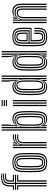

<svg xmlns="http://www.w3.org/2000/svg" viewBox="1258 -2108 858 3413"><g transform="rotate(-90 1686.5 -401.0)"><path d="M20.5 -581V-600H79V-659.8Q79 -740 118.5 -774.8Q158 -809.5 250.8 -809.5Q290 -809.5 307.8 -802.8V-786.5Q285 -791.8 250.8 -791.8Q169.8 -791.8 135.2 -761.4Q100.8 -731 100.8 -659.8V-581ZM122.5 0V-543.2H20.5V-562.2H122.2V-659.8Q122.2 -721.8 151.8 -748Q181.2 -774.2 250.8 -774.2Q272.5 -774.2 284.8 -773.4Q297 -772.5 307.8 -770.5V-754.5Q295.5 -755.2 282.8 -755.9Q270 -756.5 250.8 -756.5Q192.8 -756.5 168.4 -734.5Q144 -712.5 144 -659.8V-562.2H286.8V-543.2H144V0ZM165.2 -581V-659.8Q165.2 -698 182.1 -718.6Q199 -739.2 250.8 -739.2Q266.8 -739.2 278.9 -738.6Q291 -738 307.8 -737.2V-720Q291 -720.5 278.9 -721.1Q266.8 -721.8 250.8 -721.8Q215.5 -721.8 201.2 -707.9Q187 -694 187 -659.8V-600H286.8V-581ZM79.5 0V-505.5H20.5V-524.5H101.2V0ZM165.2 0V-524.5H286.8V-505.5H187.5V0Z M503.2 8.5Q417.8 8.5 378.6 -30Q339.5 -68.5 335.5 -156.5Q332.2 -236.8 332.2 -304.8Q332.2 -372.8 335.5 -444.2Q340 -531.8 378.9 -570.1Q417.8 -608.5 503.2 -608.5Q589.2 -608.5 627.8 -569.8Q666.2 -531 670.2 -443.8Q673.8 -362.5 673.6 -294.4Q673.5 -226.2 670.5 -156.2Q666 -67.5 626.6 -29.5Q587.2 8.5 503.2 8.5ZM503.2 -9.2Q576.8 -9.2 610.8 -43.5Q644.8 -77.8 648.8 -157.2Q652 -226.8 652.1 -293Q652.2 -359.2 648.8 -442.8Q645.2 -520 612 -555.4Q578.8 -590.8 503.2 -590.8Q428.2 -590.8 394.5 -556Q360.8 -521.2 357 -442Q354.2 -378.8 353.9 -310.2Q353.5 -241.8 357.2 -156.5Q360.8 -74.2 396.9 -41.8Q433 -9.2 503.2 -9.2ZM503.2 -26.8Q441.8 -26.8 411.8 -56.6Q381.8 -86.5 378.5 -159.5Q375.8 -229.8 375.6 -301.6Q375.5 -373.5 378.5 -440.2Q382 -511.2 410.8 -542.2Q439.5 -573.2 503.2 -573.2Q563.5 -573.2 593.6 -544Q623.8 -514.8 627 -443Q630.2 -363.8 630.4 -295.8Q630.5 -227.8 627.5 -160.2Q624 -87.8 594.8 -57.2Q565.5 -26.8 503.2 -26.8ZM503.2 -44.2Q554.2 -44.2 578.5 -70.9Q602.8 -97.5 605.8 -160.8Q608.5 -219.5 608.8 -289.8Q609 -360 605.8 -439.8Q603 -503.5 578.2 -529.6Q553.5 -555.8 503.2 -555.8Q452 -555.8 427.6 -529.2Q403.2 -502.8 400 -439.5Q397.5 -381.2 397.1 -311Q396.8 -240.8 400.2 -160.2Q403 -95.8 428.2 -70Q453.5 -44.2 503.2 -44.2ZM503.2 -61.8Q464 -61.8 444.1 -84Q424.2 -106.2 421.8 -161Q418.8 -235 418.8 -302Q418.8 -369 421.8 -438.5Q424.2 -492.2 443.4 -515.2Q462.5 -538.2 503.2 -538.2Q541.8 -538.2 561.8 -516.4Q581.8 -494.5 584 -439.2Q590 -292.8 584.2 -161.8Q581.8 -107.5 562.5 -84.6Q543.2 -61.8 503.2 -61.8ZM503.2 -79.2Q533.5 -79.2 547 -99.2Q560.5 -119.2 562.5 -162.8Q565.2 -223.8 565.5 -290.6Q565.8 -357.5 562.5 -438.2Q560.8 -482 546.6 -501.4Q532.5 -520.8 503.2 -520.8Q472.5 -520.8 458.9 -500.8Q445.2 -480.8 443.2 -437.5Q440.2 -370 440.2 -305.5Q440.2 -241 443.5 -161.8Q445.2 -116.5 459.9 -97.9Q474.5 -79.2 503.2 -79.2Z M835.8 -519.5 846.5 -583V-600H868.2L868.5 -595.8L854 -553.2H858Q875.2 -576.5 906 -589.5Q936.8 -602.5 969.2 -602.5Q983.8 -602.5 1004 -600.8V-581.8Q988.8 -583.5 970.8 -583.5Q927.8 -583.5 895.2 -568.8Q862.8 -554 841 -519.5ZM803.5 0V-600H825L825.2 -548L821 -474H826Q862.8 -564.2 959.5 -564.2Q971.8 -564.2 984.6 -563.9Q997.5 -563.5 1004 -562.8V-544Q996.5 -544.5 982.6 -544.9Q968.8 -545.2 955.5 -545.2Q912.2 -545.2 883.2 -527.8Q854.2 -510.2 839.8 -482.8Q825.2 -455.2 825.2 -425.2V0ZM760.5 0V-600H782V0ZM847 0V-427Q847 -472.2 874 -498.4Q901 -524.5 946 -524.5H1004V-505.2Q990.8 -505.5 975.2 -505.4Q959.8 -505.2 946 -505.2Q906.5 -505.2 888.1 -485.1Q869.8 -465 869.8 -429V0Z M1072 0V-800H1093.5V0ZM1115 0V-800H1136.8V-604.8L1134.2 -473.5H1139.2Q1155 -521.8 1186.5 -547.8Q1218 -573.8 1260.8 -572.8Q1319.5 -571.2 1343.9 -539.4Q1368.2 -507.5 1372.8 -440.5Q1377.2 -365.2 1377.2 -298.6Q1377.2 -232 1372.8 -161.8Q1367.8 -91.8 1344.5 -59Q1321.2 -26.2 1267 -26.2Q1215.2 -26.2 1181.2 -57.4Q1147.2 -88.5 1136.5 -136.5L1131.8 -136.2L1136.8 0ZM1277.5 8.5Q1207.8 8.5 1170 -42.2H1165.5L1173 -7.8L1173.2 0H1152.5L1144.2 -85.2H1149.2Q1166.2 -51.5 1199.4 -30.2Q1232.5 -9 1272.8 -9Q1334 -9 1361.1 -45.1Q1388.2 -81.2 1394.2 -162.5Q1398.5 -230.5 1398.6 -297.5Q1398.8 -364.5 1394.2 -441Q1388.8 -518.5 1361.1 -554.5Q1333.5 -590.5 1269.5 -590.5Q1231.2 -590.5 1200.5 -572.4Q1169.8 -554.2 1152.8 -519H1147.5L1157 -643.5V-800H1179.8V-678.8L1162.5 -554H1167.5Q1187.8 -580.5 1216.9 -594.4Q1246 -608.2 1277.5 -608.2Q1348.8 -608.2 1379.2 -567.9Q1409.8 -527.5 1415.8 -440Q1420.2 -365.8 1420.2 -297.9Q1420.2 -230 1415.8 -162.2Q1409 -71.2 1377.6 -31.4Q1346.2 8.5 1277.5 8.5ZM1256.2 -43.5Q1307 -43.5 1327.8 -72Q1348.5 -100.5 1351.2 -163.2Q1354 -227 1354.5 -291.4Q1355 -355.8 1351.2 -441Q1348.2 -501.2 1327.1 -528.1Q1306 -555 1257.2 -555Q1206 -555 1175 -523.5Q1144 -492 1139.8 -434.8Q1136.5 -373.2 1136.8 -308.1Q1137 -243 1140.2 -169.8Q1143 -118.8 1172.2 -81.1Q1201.5 -43.5 1256.2 -43.5ZM1250.8 -62Q1205.8 -62 1184.4 -91.2Q1163 -120.5 1160.8 -169.5Q1158 -235 1157.9 -302.6Q1157.8 -370.2 1160.5 -434.8Q1162.8 -481 1186.1 -509.6Q1209.5 -538.2 1254.2 -538.2Q1297 -538.2 1312.4 -513.5Q1327.8 -488.8 1329.8 -440.5Q1332.5 -364.2 1332.6 -300.4Q1332.8 -236.5 1329.8 -162.5Q1327.5 -109.8 1310.4 -85.9Q1293.2 -62 1250.8 -62ZM1250.8 -79.2Q1282.2 -79.2 1294.4 -99.4Q1306.5 -119.5 1308.2 -162.5Q1311 -228 1311.5 -291.9Q1312 -355.8 1308.2 -440Q1306.2 -482 1295 -501.4Q1283.8 -520.8 1254 -520.8Q1219.8 -520.8 1201.9 -496.6Q1184 -472.5 1182.2 -434.5Q1179.2 -369.2 1179.2 -301.2Q1179.2 -233.2 1182.2 -170Q1184.2 -130 1199.8 -104.6Q1215.2 -79.2 1250.8 -79.2Z M1506.8 -781V-800H1614.8V-781ZM1506.8 -743.2V-762.2H1614.8V-743.2ZM1506.8 -705.5V-724.5H1614.8V-705.5ZM1593.8 0V-600H1615.2V0ZM1507.2 0V-600H1528.8V0ZM1550.5 0V-600H1572V0Z M2050.2 0H2028.8V-800H2050.2ZM2007.2 0H1987L1990.5 -136.2L1985.8 -136.5Q1974.8 -88 1942.1 -57.1Q1909.5 -26.2 1858 -26.2Q1807 -26.2 1780.9 -58.4Q1754.8 -90.5 1749.5 -162.2Q1745 -229.8 1745 -296.9Q1745 -364 1749.2 -439.8Q1758 -572.8 1875.8 -572.8Q1921 -572.8 1948 -543.4Q1975 -514 1984.2 -473.5H1989.2L1985.5 -613V-800H2007.2ZM1847.5 8.5Q1780 8.5 1746.6 -32.2Q1713.2 -73 1706.5 -162.2Q1702 -230.5 1702 -297.9Q1702 -365.2 1706.5 -440.2Q1712.5 -528.2 1751.5 -568.2Q1790.5 -608.2 1858.8 -608.2Q1923.2 -608.2 1957.2 -558.8H1962.5L1942.5 -678.8V-800H1965.2V-654.2L1978 -523.8H1970.2Q1954.8 -555 1929 -572.8Q1903.2 -590.5 1867 -590.5Q1804.2 -590.5 1768.6 -553.9Q1733 -517.2 1728 -440Q1723.8 -368 1723.6 -300.9Q1723.5 -233.8 1728 -163Q1733.5 -84.5 1762.4 -46.8Q1791.2 -9 1852.2 -9Q1892.2 -9 1923.1 -30.1Q1954 -51.2 1971 -85.2H1976L1971 0H1951L1951.2 -7.8L1956.8 -42.2H1952.2Q1914.5 8.5 1847.5 8.5ZM1868.8 -43.5Q1923.5 -43.5 1951.4 -81.2Q1979.2 -119 1982 -169.8Q1985.2 -242.8 1985.5 -309.1Q1985.8 -375.5 1982.5 -434Q1980.2 -466.2 1969.8 -493.9Q1959.2 -521.5 1937.4 -538.2Q1915.5 -555 1879.2 -555Q1831 -555 1802.5 -527Q1774 -499 1771 -439.5Q1767.8 -366.2 1767.8 -302.1Q1767.8 -238 1771 -162.5Q1774 -101.2 1796.9 -72.4Q1819.8 -43.5 1868.8 -43.5ZM1874.2 -62Q1834.2 -62 1814.5 -85.9Q1794.8 -109.8 1792.2 -162.5Q1789.5 -233.5 1789.6 -301.1Q1789.8 -368.8 1792.2 -439.2Q1794.5 -491.2 1819.1 -514.8Q1843.8 -538.2 1882.2 -538.2Q1926.2 -538.2 1943 -507.5Q1959.8 -476.8 1961.8 -434.8Q1964.5 -371.8 1964.5 -305.5Q1964.5 -239.2 1961.5 -170Q1959.2 -119.8 1936.5 -90.9Q1913.8 -62 1874.2 -62ZM1874.2 -79.2Q1906.5 -79.2 1922.1 -104.2Q1937.8 -129.2 1940 -170Q1943 -233 1943 -302Q1943 -371 1940 -434.5Q1938.2 -470.8 1927.1 -495.8Q1916 -520.8 1882.5 -520.8Q1854.2 -520.8 1835 -500.6Q1815.8 -480.5 1814 -440Q1811 -369.5 1811 -303.4Q1811 -237.2 1814 -162.2Q1817.8 -79.2 1874.2 -79.2Z M2485.2 0H2463.8V-800H2485.2ZM2442.2 0H2422L2425.5 -136.2L2420.8 -136.5Q2409.8 -88 2377.1 -57.1Q2344.5 -26.2 2293 -26.2Q2242 -26.2 2215.9 -58.4Q2189.8 -90.5 2184.5 -162.2Q2180 -229.8 2180 -296.9Q2180 -364 2184.2 -439.8Q2193 -572.8 2310.8 -572.8Q2356 -572.8 2383 -543.4Q2410 -514 2419.2 -473.5H2424.2L2420.5 -613V-800H2442.2ZM2282.5 8.5Q2215 8.5 2181.6 -32.2Q2148.2 -73 2141.5 -162.2Q2137 -230.5 2137 -297.9Q2137 -365.2 2141.5 -440.2Q2147.5 -528.2 2186.5 -568.2Q2225.5 -608.2 2293.8 -608.2Q2358.2 -608.2 2392.2 -558.8H2397.5L2377.5 -678.8V-800H2400.2V-654.2L2413 -523.8H2405.2Q2389.8 -555 2364 -572.8Q2338.2 -590.5 2302 -590.5Q2239.2 -590.5 2203.6 -553.9Q2168 -517.2 2163 -440Q2158.8 -368 2158.6 -300.9Q2158.5 -233.8 2163 -163Q2168.5 -84.5 2197.4 -46.8Q2226.2 -9 2287.2 -9Q2327.2 -9 2358.1 -30.1Q2389 -51.2 2406 -85.2H2411L2406 0H2386L2386.2 -7.8L2391.8 -42.2H2387.2Q2349.5 8.5 2282.5 8.5ZM2303.8 -43.5Q2358.5 -43.5 2386.4 -81.2Q2414.2 -119 2417 -169.8Q2420.2 -242.8 2420.5 -309.1Q2420.8 -375.5 2417.5 -434Q2415.2 -466.2 2404.8 -493.9Q2394.2 -521.5 2372.4 -538.2Q2350.5 -555 2314.2 -555Q2266 -555 2237.5 -527Q2209 -499 2206 -439.5Q2202.8 -366.2 2202.8 -302.1Q2202.8 -238 2206 -162.5Q2209 -101.2 2231.9 -72.4Q2254.8 -43.5 2303.8 -43.5ZM2309.2 -62Q2269.2 -62 2249.5 -85.9Q2229.8 -109.8 2227.2 -162.5Q2224.5 -233.5 2224.6 -301.1Q2224.8 -368.8 2227.2 -439.2Q2229.5 -491.2 2254.1 -514.8Q2278.8 -538.2 2317.2 -538.2Q2361.2 -538.2 2378 -507.5Q2394.8 -476.8 2396.8 -434.8Q2399.5 -371.8 2399.5 -305.5Q2399.5 -239.2 2396.5 -170Q2394.2 -119.8 2371.5 -90.9Q2348.8 -62 2309.2 -62ZM2309.2 -79.2Q2341.5 -79.2 2357.1 -104.2Q2372.8 -129.2 2375 -170Q2378 -233 2378 -302Q2378 -371 2375 -434.5Q2373.2 -470.8 2362.1 -495.8Q2351 -520.8 2317.5 -520.8Q2289.2 -520.8 2270 -500.6Q2250.8 -480.5 2249 -440Q2246 -369.5 2246 -303.4Q2246 -237.2 2249 -162.2Q2252.8 -79.2 2309.2 -79.2Z M2740 8.5Q2655.5 8.5 2616.8 -25.9Q2578 -60.2 2574.2 -141Q2573 -169 2572.5 -210.5Q2572 -252 2572 -298Q2572 -344 2572.6 -386Q2573.2 -428 2574.2 -457Q2578.8 -539 2617.8 -573.8Q2656.8 -608.5 2738.8 -608.5Q2820 -608.5 2857.8 -574.8Q2895.5 -541 2899.2 -461Q2900.8 -427 2900.9 -375.5Q2901 -324 2898.2 -269H2680Q2680.2 -235.5 2680.8 -203.4Q2681.2 -171.2 2682 -149.2Q2683.8 -111.8 2696.6 -95.5Q2709.5 -79.2 2740 -79.2Q2766.8 -79.2 2778.2 -94Q2789.8 -108.8 2791.2 -146.2Q2792.5 -172.2 2790.2 -219.5H2812Q2814.2 -172.5 2813 -145.2Q2811 -99.2 2794.4 -80.5Q2777.8 -61.8 2740 -61.8Q2698.5 -61.8 2680.2 -81.1Q2662 -100.5 2660.2 -147Q2659.2 -171.8 2658.9 -210.8Q2658.5 -249.8 2658.5 -286.5H2877.5Q2879.5 -334.2 2879.4 -381.1Q2879.2 -428 2877.8 -460Q2874.5 -532 2841.2 -561.4Q2808 -590.8 2738.8 -590.8Q2666.5 -590.8 2633.2 -559.5Q2600 -528.2 2596 -455.8Q2594.8 -425.8 2594.1 -383.5Q2593.5 -341.2 2593.6 -296Q2593.8 -250.8 2594.2 -210.2Q2594.8 -169.8 2595.8 -143Q2599.2 -71.2 2632.4 -40.2Q2665.5 -9.2 2740 -9.2Q2811.2 -9.2 2842.8 -39.6Q2874.2 -70 2877.8 -142Q2878.5 -158.5 2878.1 -179Q2877.8 -199.5 2876.8 -219.5H2898.2Q2899.2 -201.2 2899.6 -180.1Q2900 -159 2899.2 -141.2Q2895.5 -60.5 2858.9 -26Q2822.2 8.5 2740 8.5ZM2740 -26.8Q2677.5 -26.8 2649 -53.2Q2620.5 -79.8 2617.2 -143.8Q2616.2 -171.5 2615.8 -212.8Q2615.2 -254 2615.2 -299.2Q2615.2 -344.5 2615.8 -385.6Q2616.2 -426.8 2617.5 -454.2Q2621 -519 2649.4 -546.1Q2677.8 -573.2 2738.8 -573.2Q2796.8 -573.2 2825 -548Q2853.2 -522.8 2856 -459.5Q2857.2 -433.8 2857.6 -392.6Q2858 -351.5 2856.5 -304H2637Q2636.8 -257 2636.9 -220.5Q2637 -184 2637.8 -145.5Q2638.5 -91 2661.8 -67.6Q2685 -44.2 2740 -44.2Q2786.5 -44.2 2809.1 -65.5Q2831.8 -86.8 2834.5 -143.2Q2835.8 -173.8 2833.5 -219.5H2855Q2856 -199.2 2856.4 -179.6Q2856.8 -160 2856 -142.8Q2853 -79.5 2826.6 -53.1Q2800.2 -26.8 2740 -26.8ZM2637 -321.5H2835.2Q2836.2 -363.2 2835.9 -399.5Q2835.5 -435.8 2834.5 -459Q2832 -514.8 2808 -535.2Q2784 -555.8 2738.8 -555.8Q2689 -555.8 2665.5 -532.6Q2642 -509.5 2639 -453Q2638.2 -435 2637.8 -398.4Q2637.2 -361.8 2637 -321.5ZM2658.5 -339.2Q2658.8 -365.8 2659.2 -396.4Q2659.8 -427 2660.5 -451.8Q2663 -499 2681.1 -518.6Q2699.2 -538.2 2738.8 -538.2Q2777.2 -538.2 2794.1 -519.5Q2811 -500.8 2813 -457Q2813.8 -440.2 2814.2 -408.1Q2814.8 -376 2813.8 -339.2ZM2680.5 -356.8H2792.2Q2792.8 -387.2 2792.4 -415.1Q2792 -443 2791.2 -456.2Q2789.8 -491.5 2777.6 -506.1Q2765.5 -520.8 2738.8 -520.8Q2710 -520.8 2697 -505Q2684 -489.2 2682.2 -450.8Q2681.5 -431.2 2681.1 -408.2Q2680.8 -385.2 2680.5 -356.8Z M3306.2 0V-440.8Q3306.2 -459.8 3303.9 -485.1Q3301.5 -510.5 3290.8 -534.4Q3280 -558.2 3255.4 -574.1Q3230.8 -590 3185.8 -590Q3143.2 -590 3114 -572Q3084.8 -554 3063.2 -519.5H3058L3066.2 -600H3087.8L3088 -592L3076.2 -553.2H3080.2Q3101.2 -580.2 3127.4 -594.5Q3153.5 -608.8 3192.5 -608.8Q3243.8 -608.8 3271.8 -590.4Q3299.8 -572 3311.5 -544.9Q3323.2 -517.8 3325.5 -490.2Q3327.8 -462.8 3327.8 -444.8V0ZM2982.8 0V-600H3004.2V0ZM3025.8 0V-600H3047.2L3043.2 -474H3048.2Q3066.5 -519.8 3099 -545.4Q3131.5 -571 3179.5 -570.5Q3236.2 -570.2 3260.4 -537.1Q3284.5 -504 3284.5 -439.2V0H3263V-436.5Q3263 -488.8 3244.4 -520.2Q3225.8 -551.8 3171.8 -551.8Q3131 -551.8 3103.4 -533.2Q3075.8 -514.8 3061.6 -485.8Q3047.5 -456.8 3047.5 -425.2V0ZM3069.2 0V-427Q3069.2 -471.2 3094.5 -501Q3119.8 -530.8 3166.8 -530.8Q3204.2 -530.8 3219.8 -513.9Q3235.2 -497 3238.4 -474Q3241.5 -451 3241.5 -432.5V0H3220V-431.2Q3220 -447.2 3218 -466Q3216 -484.8 3204.4 -498.2Q3192.8 -511.8 3163.5 -511.8Q3128.8 -511.8 3110.2 -489.1Q3091.8 -466.5 3091.8 -429V0Z"/></g></svg>

Font: Big Shoulders Inline Display
Style: Bold
Weight: 700
Designer: Patric King
Foundry: XO Type Co
Version: Version 1.000